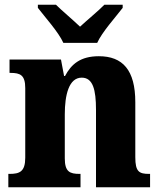

<svg xmlns="http://www.w3.org/2000/svg" viewBox="-20 -786 673 806"><path d="M246 -606H388C408 -651 466 -715 495 -753V-766H418C396 -743 345 -701 316 -674C288 -701 238 -743 215 -766H139V-753C168 -715 226 -651 246 -606ZM15 0H318V-56H314C273 -56 252 -65 252 -121V-306C252 -387 269 -460 323 -460C370 -460 383 -410 383 -325V0H610V-56H606C564 -56 548 -65 548 -126V-357C548 -492 495 -550 395 -550C317 -550 279 -516 253 -467H249L236 -536H20V-480H24C65 -480 86 -471 86 -416V-124C86 -65 62 -56 20 -56H15Z"/></svg>

Font: Noto Serif Georgian SemiCondensed ExtraBold
Style: Regular
Weight: 800
Width: 4
Designer: Monotype Design Team, Akaki Razmadze
Foundry: Google LLC
Version: Version 2.003